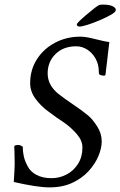

<svg xmlns="http://www.w3.org/2000/svg" viewBox="-20 -810 524 836"><path d="M195.3 5.9Q142.6 5.9 40 -17.6Q42 -48.8 43 -68.8Q43.9 -88.9 43.9 -96.7Q43.9 -132.8 43 -151.9Q42 -170.9 42 -171.9Q42 -178.7 60.5 -178.7Q68.4 -178.7 79.1 -170.9Q79.1 -150.4 83.5 -129.9Q87.9 -109.4 100.6 -85.9Q112.3 -62.5 139.2 -48.3Q166 -34.2 204.1 -34.2Q239.3 -34.2 270 -50.3Q300.8 -66.4 319.8 -96.7Q338.9 -127 338.9 -168Q338.9 -197.3 315.4 -225.1Q292 -252.9 258.8 -276.4Q242.2 -287.1 225.6 -298.8Q209 -310.5 192.4 -323.2Q159.2 -346.7 135.3 -378.9Q111.3 -411.1 111.3 -447.3Q111.3 -505.9 140.6 -551.8Q169.9 -597.7 219.7 -624Q269.5 -650.4 330.1 -650.4Q354.5 -650.4 395.5 -639.6Q415 -634.8 430.7 -631.3Q446.3 -627.9 456.1 -627Q454.1 -613.3 451.7 -590.3Q449.2 -567.4 446.3 -543.5Q443.4 -519.5 441.4 -502.9Q439.5 -486.3 439.5 -485.4Q437.5 -480.5 434.6 -480.5Q419.9 -480.5 412.1 -486.3Q410.2 -488.3 410.2 -498Q410.2 -529.3 396.5 -554.2Q382.8 -579.1 360.4 -593.8Q337.9 -608.4 311.5 -608.4Q255.9 -608.4 221.7 -574.7Q187.5 -541 187.5 -490.2Q187.5 -438.5 235.4 -400.4Q262.7 -378.9 299.3 -354.5Q335.9 -330.1 364.3 -306.6Q383.8 -290 403.3 -259.3Q422.9 -228.5 422.9 -194.3Q422.9 -165 408.7 -130.9Q394.5 -96.7 366.2 -65.4Q337.9 -34.2 295.4 -14.2Q252.9 5.9 195.3 5.9ZM327.1 -694.3Q314.5 -694.3 314.5 -704.1Q314.5 -707 325.2 -717.8Q335.9 -728.5 351.6 -741.7Q367.2 -754.9 383.3 -768.1Q399.4 -781.2 411.1 -788.1Q418.9 -790 427.7 -790Q455.1 -790 469.7 -783.2Q484.4 -776.4 484.4 -766.6Q484.4 -757.8 463.9 -746.1Q443.4 -734.4 415 -722.2Q386.7 -710 361.3 -702.1Q335.9 -694.3 327.1 -694.3Z"/></svg>

Font: Crimson Text
Style: Italic
Weight: 400
Italic angle: -11°
Designer: Sebastian Kosch
Foundry: Sebastian Kosch
Version: Version 1.100; ttfautohint (v1.8.4)